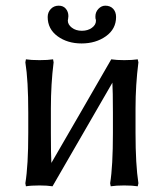

<svg xmlns="http://www.w3.org/2000/svg" viewBox="-20 -650 580 680"><path d="M80.1 -251Q80.1 -366.2 69.8 -429.2L71.8 -439.9Q89.8 -437 120.1 -437Q149.4 -437 168 -439.9L169.9 -429.2Q160.2 -353 160.2 -266.1V-179.2Q160.2 -101.1 162.1 -68.8V-73.2Q197.3 -133.8 268.3 -256.6Q339.4 -379.4 374 -439.9Q392.1 -437 419.9 -437Q449.2 -437 467.8 -439.9L470.2 -429.2Q460 -349.1 460 -266.1V-179.2Q460 -67.4 470.2 -1L467.8 9.8Q449.2 6.8 419.9 6.8Q390.6 6.8 372.1 9.8L370.1 -1Q379.9 -61 379.9 -179.2V-251Q379.9 -327.6 377.9 -360.8V-356.9Q343.3 -296.4 272 -173.6Q200.7 -50.8 166 9.8Q147.5 6.8 120.1 6.8Q89.8 6.8 71.8 9.8L69.8 -1Q80.1 -64 80.1 -179.2ZM391.1 -589.8Q391.1 -547.4 355.2 -521.7Q319.3 -496.1 269 -496.1Q218.8 -496.1 183.8 -521.7Q148.9 -547.4 148.9 -589.8Q148.9 -606.4 159.9 -618.2Q170.9 -629.9 188 -629.9Q204.1 -629.9 213.1 -619.1Q222.2 -608.4 222.2 -592.8Q222.2 -588.9 221.2 -583.3Q220.2 -577.6 220.2 -577.1Q220.2 -563 234.4 -552Q248.5 -541 270 -541Q291 -541 305.4 -551.5Q319.8 -562 319.8 -576.2Q319.8 -580.1 318.8 -583V-582Q317.9 -584 317.9 -591.8Q317.9 -607.4 328.6 -618.7Q339.4 -629.9 353 -629.9Q370.6 -629.9 380.9 -618.7Q391.1 -607.4 391.1 -589.8Z"/></svg>

Font: Linear Smooth Low Contrast
Style: Regular
Weight: 500
Designer: Philipp H. Poll, Flanker
Foundry: Philipp H. Poll, reworked by Flanker
Version: Version 1.010 | FøM Fix